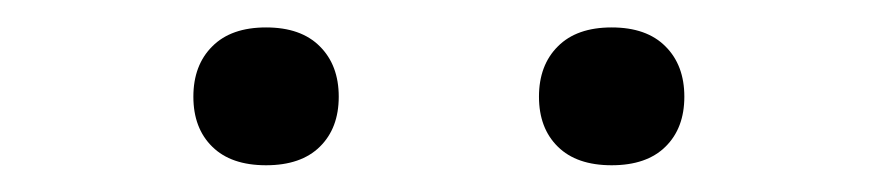

<svg xmlns="http://www.w3.org/2000/svg" viewBox="-20 -781 640 140"><path d="M426 -660.5Q400.5 -660.5 386.8 -674Q373 -687.5 373 -710.5Q373 -733.5 386.8 -747.2Q400.5 -761 426 -761Q451.5 -761 465.2 -747.2Q479 -733.5 479 -710.5Q479 -687.5 465.2 -674Q451.5 -660.5 426 -660.5ZM174 -660.5Q148.5 -660.5 134.8 -674Q121 -687.5 121 -710.5Q121 -733.5 134.8 -747.2Q148.5 -761 174 -761Q199.5 -761 213.2 -747.2Q227 -733.5 227 -710.5Q227 -687.5 213.2 -674Q199.5 -660.5 174 -660.5Z"/></svg>

Font: Encode Sans Exp
Style: Regular
Weight: 400
Width: 7
Designer: Multiple Designers
Foundry: Impallari Type
Version: Version 3.002; ttfautohint (v1.8.3) -l 8 -r 50 -G 200 -x 14 